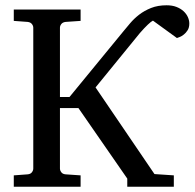

<svg xmlns="http://www.w3.org/2000/svg" viewBox="-20 -707 737 727"><path d="M696.8 -618.2Q696.8 -602.5 690.4 -592.5Q684.1 -582.5 676 -576.2Q668 -569.8 660.4 -566.9Q652.8 -564 649.9 -563L559.1 -628.9Q552.7 -626 539.8 -613.8Q526.9 -601.6 509.8 -582L341.8 -376L564.9 -47.9L638.2 -43V0H461.9V-30.8L276.9 -297.9H207V-68.8Q207 -61.5 212.2 -54.7Q217.3 -47.9 228 -46.9L285.2 -43V0H32.2V-43L85 -46.9Q95.7 -47.9 100.8 -54.7Q106 -61.5 106 -68.8V-602.1Q106 -609.4 100.8 -616Q95.7 -622.6 85 -624L32.2 -627.9V-670.9H285.2V-627.9L228 -624Q217.3 -622.6 212.2 -616Q207 -609.4 207 -602.1V-339.8H243.2L446.8 -587.9Q458 -601.6 472.7 -618.9Q487.3 -636.2 506.8 -651.4Q526.4 -666.5 552 -676.8Q577.6 -687 610.8 -687Q632.3 -687 648.4 -680.7Q664.6 -674.3 675.3 -664.3Q686 -654.3 691.4 -642.1Q696.8 -629.9 696.8 -618.2Z"/></svg>

Font: Charis SIL Afr
Style: Regular
Weight: 400
Foundry: SIL International
Version: Version 5.000